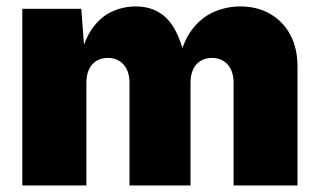

<svg xmlns="http://www.w3.org/2000/svg" viewBox="-20 -568 980 588"><path d="M48.3 0V-541H229L239.7 -397H227.1Q240.2 -451.2 265.4 -484.6Q290.5 -518.1 324.5 -533.2Q358.4 -548.3 396 -548.3Q454.1 -548.3 491.2 -511Q528.3 -473.6 548.3 -384.3H528.3Q541.5 -443.8 570.1 -480Q598.6 -516.1 636.7 -532.2Q674.8 -548.3 715.8 -548.3Q767.6 -548.3 807.1 -525.6Q846.7 -502.9 868.9 -461.7Q891.1 -420.4 891.1 -364.3V0H695.3V-314.5Q695.3 -350.1 677.2 -370.4Q659.2 -390.6 628.9 -390.6Q608.9 -390.6 594 -381.3Q579.1 -372.1 571.3 -355.2Q563.5 -338.4 563.5 -314.5V0H376.5V-314.5Q376.5 -350.1 358.4 -370.4Q340.3 -390.6 310.1 -390.6Q289.6 -390.6 274.9 -381.3Q260.3 -372.1 252.4 -355.2Q244.6 -338.4 244.6 -314.5V0Z"/></svg>

Font: Inter 17pt Black
Style: Regular
Weight: 900
Version: Version 4.001;git-66647c0bb